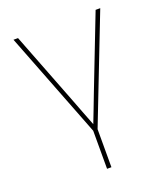

<svg xmlns="http://www.w3.org/2000/svg" viewBox="-137 -633 804 931"><g transform="rotate(-20 265.5 -167.5)"><path d="M255.9 11.7 42 -539.1H65.4L210.9 -164.1Q225.6 -127 239.5 -89.4Q253.4 -51.8 268.6 -14.6H262.7Q277.8 -51.8 291.7 -89.4Q305.7 -127 320.3 -164.1L465.8 -539.1H489.7L275.4 11.7ZM254.4 204.1V-3.9H276.9V204.1Z"/></g></svg>

Font: Inter 18pt Thin
Style: Regular
Weight: 250
Designer: Rasmus Andersson
Foundry: rsms
Version: Version 4.001;git-66647c0bb